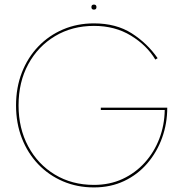

<svg xmlns="http://www.w3.org/2000/svg" viewBox="-20 -810 805 838"><path d="M379 -779Q379 -790 390 -790Q401 -790 401 -779Q401 -768 390 -768Q379 -768 379 -779ZM420 -330V-340H710Q710 -271 687.5 -208.5Q665 -146 623 -97Q581 -48 522 -20Q463 8 390 8Q317 8 255 -18.5Q193 -45 147 -93Q101 -141 75.5 -206.5Q50 -272 50 -350Q50 -428 75.5 -493.5Q101 -559 147 -607Q193 -655 255 -681.5Q317 -708 390 -708Q487 -708 555 -664.5Q623 -621 668 -556L658 -550Q621 -612 551.5 -654.5Q482 -697 390 -697Q295 -697 220.5 -652.5Q146 -608 103.5 -530Q61 -452 61 -350Q61 -250 103 -171.5Q145 -93 219.5 -48Q294 -3 390 -3Q459 -3 515 -29Q571 -55 612 -100.5Q653 -146 675.5 -205Q698 -264 699 -330Z"/></svg>

Font: Jost* Hairline
Style: Regular
Weight: 100
Version: Version 3.7